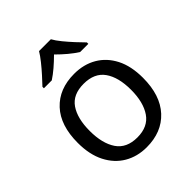

<svg xmlns="http://www.w3.org/2000/svg" viewBox="-214 -895 1033 1033"><g transform="rotate(-45 302.5 -378.0)"><path d="M551 -269Q551 -136 483.5 -63Q416 10 301 10Q230 10 174.5 -22.5Q119 -55 87 -117.5Q55 -180 55 -269Q55 -402 122 -474Q189 -546 304 -546Q377 -546 432.5 -513.5Q488 -481 519.5 -419.5Q551 -358 551 -269ZM146 -269Q146 -174 183.5 -118.5Q221 -63 303 -63Q384 -63 422 -118.5Q460 -174 460 -269Q460 -364 422 -418Q384 -472 302 -472Q220 -472 183 -418Q146 -364 146 -269ZM347 -766Q359 -744 381.5 -716.5Q404 -689 428.5 -662.5Q453 -636 472 -617V-606H410Q384 -622 356 -645.5Q328 -669 301 -696Q274 -669 247 -646Q220 -623 194 -606H134V-617Q153 -637 176.5 -663Q200 -689 222 -716.5Q244 -744 257 -766Z"/></g></svg>

Font: Noto Sans Rejang
Style: Regular
Weight: 400
Designer: Monotype Design Team
Foundry: Monotype Imaging Inc.
Version: Version 2.001; ttfautohint (v1.8.4.7-5d5b)